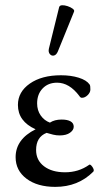

<svg xmlns="http://www.w3.org/2000/svg" viewBox="-20 -719 401 750"><path d="M196 11Q126 11 83.5 -21Q41 -53 41 -105Q41 -175 119 -214Q50 -245 50 -309Q50 -360 96.5 -392.5Q143 -425 218 -425Q257 -425 287.5 -415.5Q318 -406 330 -389Q332 -386 332.5 -381Q333 -376 333 -369Q333 -358 322.5 -347.5Q312 -337 300 -337Q294 -337 290 -344Q251 -396 203 -396Q168 -396 146.5 -373.5Q125 -351 125 -315Q125 -288 139 -268Q153 -248 175 -240Q193 -252 221 -252Q243 -252 255.5 -245Q268 -238 268 -224Q268 -211 253.5 -200.5Q239 -190 213 -190Q200 -190 187.5 -193Q175 -196 162 -200Q121 -184 121 -133Q121 -93 152 -69.5Q183 -46 234 -46Q287 -46 328 -75Q331 -78 336.5 -72.5Q342 -67 345 -59.5Q348 -52 344 -48Q285 11 196 11ZM206 -518Q200 -504 190.5 -502Q181 -500 174.5 -508Q168 -516 171 -529L211 -691Q213 -698 222.5 -698.5Q232 -699 244 -695Q256 -691 264 -685Q272 -679 269 -673Z"/></svg>

Font: Junicode
Style: Regular
Weight: 400
Designer: Peter S. Baker
Version: Version 2.100; ttfautohint (v1.8.4)